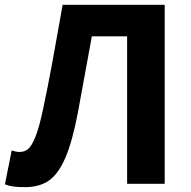

<svg xmlns="http://www.w3.org/2000/svg" viewBox="-30 -762 792 796"><path d="M-9.6 2.4 18.4 -138.2Q37.2 -132 51 -132Q72 -132 86.9 -144.6Q101.8 -157.2 117.5 -196.4Q133.2 -235.6 149.2 -312.8Q166.8 -394.6 184.8 -492Q202.8 -589.4 219.2 -683L229.6 -742H652.8V0H497V-611.4H350.8L318.2 -433.4L293.2 -296.8Q270 -174.8 240.8 -107.5Q211.6 -40.2 172.5 -13.2Q133.4 13.8 74 13.8Q45.6 13.8 26.5 11.4Q7.4 9 -9.6 2.4Z"/></svg>

Font: 寒蝉端黑体 Light
Style: Regular
Weight: 300
Designer: ChillDuanSans {Warren2060}; 
Source Han Sans {Ryoko NISHIZUKA 西塚涼子 (kana, bopomofo & ideographs); Paul D. Hunt (Latin, G
Foundry: ChillType&Adobe
Version: Version 1.300;Glyphs 3.3 (3306)